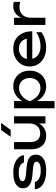

<svg xmlns="http://www.w3.org/2000/svg" viewBox="1210 -2050 1004 3465"><g transform="rotate(-90 1712.5 -317.0)"><path d="M655 -172Q655 -115 623 -73Q591 -31 526 -8.5Q461 14 363 14Q262 14 188 -11.5Q114 -37 73.5 -83.5Q33 -130 30 -191H162Q168 -159 194.5 -134.5Q221 -110 264.5 -97Q308 -84 364 -84Q445 -84 486 -103.5Q527 -123 527 -163Q527 -190 499.5 -204Q472 -218 396 -225L285 -235Q195 -243 143 -267.5Q91 -292 69 -327.5Q47 -363 47 -403Q47 -461 83 -500Q119 -539 183 -559.5Q247 -580 332 -580Q420 -580 489 -555.5Q558 -531 599 -487.5Q640 -444 645 -387H513Q509 -410 489.5 -431.5Q470 -453 430.5 -467.5Q391 -482 325 -482Q255 -482 215.5 -464Q176 -446 176 -411Q176 -389 200 -373.5Q224 -358 289 -352L432 -339Q518 -331 566.5 -308.5Q615 -286 635 -251Q655 -216 655 -172Z M997 14Q919 14 864.5 -18Q810 -50 781 -110Q752 -170 752 -253V-566H882V-273Q882 -185 922.5 -139.5Q963 -94 1039 -94Q1094 -94 1133.5 -118Q1173 -142 1195 -186.5Q1217 -231 1217 -290L1262 -265Q1254 -178 1218 -115.5Q1182 -53 1125 -19.5Q1068 14 997 14ZM1217 0V-204V-566H1347V-184V0ZM1098 -799H1228L1101 -627H976Z M1492 -566H1622V-369L1616 -349V-235L1622 -200V165H1492ZM1572 -283Q1591 -373 1635 -439.5Q1679 -506 1743.5 -543Q1808 -580 1887 -580Q1970 -580 2034 -542.5Q2098 -505 2134 -438.5Q2170 -372 2170 -283Q2170 -195 2134 -128Q2098 -61 2034 -23.5Q1970 14 1887 14Q1808 14 1744 -23Q1680 -60 1635.5 -127Q1591 -194 1572 -283ZM2038 -283Q2038 -340 2014.5 -383.5Q1991 -427 1950 -451.5Q1909 -476 1856 -476Q1803 -476 1756.5 -451.5Q1710 -427 1675 -383.5Q1640 -340 1618 -283Q1640 -226 1675 -182.5Q1710 -139 1756.5 -114.5Q1803 -90 1856 -90Q1909 -90 1950 -114.5Q1991 -139 2014.5 -182.5Q2038 -226 2038 -283Z M2587 14Q2488 14 2411 -23.5Q2334 -61 2290 -128Q2246 -195 2246 -284Q2246 -372 2287.5 -438.5Q2329 -505 2402.5 -542.5Q2476 -580 2571 -580Q2666 -580 2735.5 -537.5Q2805 -495 2843 -418Q2881 -341 2881 -237H2348V-336H2816L2751 -299Q2748 -355 2724.5 -395Q2701 -435 2661.5 -456.5Q2622 -478 2568 -478Q2511 -478 2468.5 -455Q2426 -432 2402 -390.5Q2378 -349 2378 -292Q2378 -229 2406.5 -183Q2435 -137 2487.5 -112.5Q2540 -88 2612 -88Q2677 -88 2745 -108.5Q2813 -129 2865 -166V-72Q2813 -32 2738.5 -9Q2664 14 2587 14Z M2995 -566H3125V-360V0H2995V-385ZM3412 -570V-456Q3390 -462 3364 -465Q3338 -468 3315 -468Q3260 -468 3217 -444Q3174 -420 3149.5 -372.5Q3125 -325 3125 -256L3095 -293Q3099 -353 3115.5 -405.5Q3132 -458 3161.5 -497Q3191 -536 3234 -558Q3277 -580 3334 -580Q3354 -580 3375 -577.5Q3396 -575 3412 -570Z"/></g></svg>

Font: Bounded
Style: Regular
Weight: 400
Designer: Vlad Churkin
Version: Version 1.0